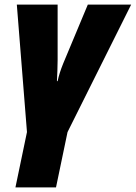

<svg xmlns="http://www.w3.org/2000/svg" viewBox="-20 -573 589 833"><path d="M223 240 273 0 549 -553H361L254 -297Q237 -255 230 -221H227Q228 -243 229 -266Q230 -289 230 -312V-553H53L97 0L47 240Z"/></svg>

Font: Noto Sans Display SemiCondensed Black
Style: Italic
Weight: 900
Width: 4
Designer: Monotype Design team
Foundry: Monotype Imaging Inc.
Version: 1.000